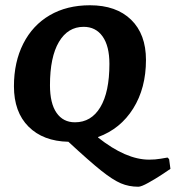

<svg xmlns="http://www.w3.org/2000/svg" viewBox="-20 -530 668 730"><path d="M628 112Q621 117 596 133.5Q571 150 544 165Q517 180 506 180Q470 180 439.5 167Q409 154 365 119Q321 84 240 9Q144 7 88.5 -48.5Q33 -104 33 -202Q33 -294 68.5 -364Q104 -434 169 -472Q234 -510 322 -510Q422 -510 478.5 -455Q535 -400 535 -302Q535 -195 486.5 -117.5Q438 -40 353 -9V-7Q459 77 547 77Q570 77 590.5 73.5Q611 70 617 69L623 75ZM265 -65Q327 -65 361.5 -122.5Q396 -180 396 -287Q396 -355 370 -391.5Q344 -428 298 -428Q238 -428 204 -370.5Q170 -313 170 -206Q170 -137 195 -101Q220 -65 265 -65Z"/></svg>

Font: Alegreya SC
Style: Bold Italic
Weight: 700
Italic angle: -7°
Designer: Juan Pablo del Peral
Foundry: Huerta Tipografica
Version: Version 2.007; ttfautohint (v1.6)